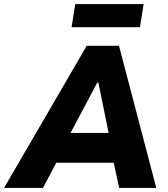

<svg xmlns="http://www.w3.org/2000/svg" viewBox="-63 -932 833 952"><path d="M-43 0 367 -705H527L712 0H528L485 -198L543 -125H167L255 -199L150 0ZM419 -522 264 -230 248 -273H509L484 -231L425 -522ZM292 -797 310 -912H649L631 -797Z"/></svg>

Font: Nunito Sans 7pt SemiCondensed Black
Style: Italic
Weight: 900
Width: 4
Italic angle: -9°
Designer: Vernon Adams
Foundry: Vernon Adams
Version: Version 3.101;gftools[0.9.27]